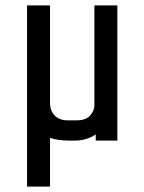

<svg xmlns="http://www.w3.org/2000/svg" viewBox="-20 -520 534 710"><path d="M80 -500H165V-140Q165 -110 182.5 -92.5Q200 -75 230 -75H264Q297 -75 313 -92.5Q329 -110 329 -130V-500H414V0H334V-23Q301 0 254 0H240Q195 0 165 -10V170H80Z"/></svg>

Font: Share Tech
Style: Regular
Weight: 400
Designer: Ralph du Carrois
Foundry: Carrois Type Design
Version: Version 1.100